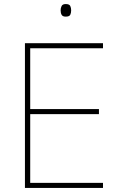

<svg xmlns="http://www.w3.org/2000/svg" viewBox="-20 -927 590 947"><path d="M488 0H103V-714H488V-689H129V-389H468V-364H129V-25H488ZM304 -907Q322 -907 326.5 -897.5Q331 -888 331 -876Q331 -863 326.5 -854Q322 -845 304 -845Q289 -845 284 -854Q279 -863 279 -876Q279 -888 284 -897.5Q289 -907 304 -907Z"/></svg>

Font: Noto Sans Tamil Thin
Style: Regular
Weight: 100
Designer: Jelle Bosma - Monotype Design Team
Foundry: Monotype Imaging Inc.
Version: Version 2.004; ttfautohint (v1.8.4.7-5d5b)